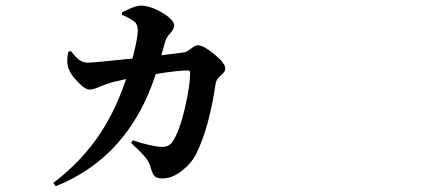

<svg xmlns="http://www.w3.org/2000/svg" viewBox="-20 -597 1540 677"><path d="M176.8 59.6 168 47.9Q271.5 -30.3 338.9 -134.8Q389.6 -213.9 424.8 -318.4Q385.7 -310.5 356.4 -300.8Q347.7 -297.9 333 -292Q309.6 -281.2 296.9 -281.2Q279.3 -281.2 254.9 -307.6Q231.4 -331.1 222.2 -354Q212.9 -377 220.7 -414.1L229.5 -417Q247.1 -395.5 256.8 -387.7Q271.5 -376 290 -376Q308.6 -376 447.3 -390.6Q465.8 -462.9 465.8 -489.3Q465.8 -510.7 455.1 -519.5Q441.4 -531.2 410.2 -544.9V-553.7Q412.1 -554.7 417 -556.6Q456.1 -577.1 476.6 -577.1Q509.8 -577.1 551.8 -552.2Q593.8 -527.3 593.8 -507.8Q593.8 -494.1 580.6 -480Q567.4 -465.8 562.5 -451.2Q560.5 -444.3 555.7 -425.8Q550.8 -411.1 548.8 -402.3Q565.4 -404.3 597.7 -408.2Q618.2 -411.1 627 -412.1Q637.7 -413.1 653.3 -425.3Q668.9 -437.5 677.7 -437.5Q697.3 -437.5 735.8 -405.8Q774.4 -374 774.4 -354.5Q774.4 -344.7 759.8 -332Q742.2 -317.4 740.2 -301.8Q717.8 -148.4 672.9 -56.6Q655.3 -21.5 623 3.9Q587.9 32.2 552.7 32.2Q533.2 32.2 525.4 24.4Q517.6 16.6 511.7 -4.9Q506.8 -24.4 492.7 -42Q478.5 -59.6 442.4 -92.8L448.2 -102.5Q509.8 -81.1 550.8 -79.1Q572.3 -78.1 585.9 -93.8Q612.3 -129.9 632.8 -219.7Q650.4 -295.9 650.4 -339.8Q650.4 -348.6 642.6 -348.6Q605.5 -348.6 529.3 -335.9Q434.6 -43.9 176.8 59.6Z"/></svg>

Font: Bpmf GenYo Min B
Style: B
Weight: 700
Foundry: But Ko
Version: Version 1.320